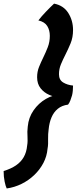

<svg xmlns="http://www.w3.org/2000/svg" viewBox="-82 -822 422 1058"><path d="M-45 216.5Q-51 205 -56.5 178.5Q-62 152 -62 120.5Q-21.5 108 5.8 89.5Q33 71 48.5 44.2Q64 17.5 67.5 -19Q70 -33.5 70 -46.2Q70 -59 69.5 -71.5Q68.5 -84 68.8 -96.8Q69 -109.5 71 -125Q75.5 -174.5 103 -214Q130.5 -253.5 171 -277Q211.5 -300.5 254.5 -301L248.5 -285Q219 -286.5 189.8 -299Q160.5 -311.5 141.5 -335.8Q122.5 -360 122.5 -396.5Q122.5 -427 133.2 -453.5Q144 -480 157 -506.5Q170 -533 181.2 -561.8Q192.5 -590.5 192.5 -624.5Q192.5 -656 178.2 -678.8Q164 -701.5 129.5 -709.5Q146.5 -732 171.8 -758.2Q197 -784.5 216 -802Q268 -792 294.2 -750.5Q320.5 -709 320.5 -656.5Q320.5 -616 307 -583.2Q293.5 -550.5 278 -520Q264.5 -493.5 253.8 -467.8Q243 -442 243 -413Q243 -381.5 266.2 -367.5Q289.5 -353.5 320.5 -350.5Q320.5 -336.5 319.2 -322.2Q318 -308 315 -296.5Q311.5 -283.5 305.8 -268.8Q300 -254 293 -245.5Q259 -241 236.5 -222.5Q214 -204 201.8 -175Q189.5 -146 186 -109Q184 -97 183.5 -83.5Q183 -70 183 -56Q183.5 -42.5 183 -29Q182.5 -15.5 180 -2.5Q176.5 39 157.2 75.8Q138 112.5 107 142.2Q76 172 37 191.2Q-2 210.5 -45 216.5Z"/></svg>

Font: Grandstander Thin SemiBold
Style: Italic
Weight: 600
Italic angle: -15°
Version: Version 1.200